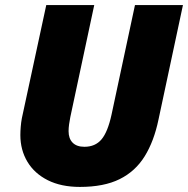

<svg xmlns="http://www.w3.org/2000/svg" viewBox="-20 -734 748 764"><path d="M297.9 9.8Q223.6 9.8 170.4 -16.8Q117.2 -43.5 89.1 -90.3Q61 -137.2 61 -196.8Q61 -211.9 62.5 -229.7Q64 -247.6 66.9 -263.2L164.1 -713.9H355L259.8 -268.1Q256.8 -253.9 254.9 -239.3Q252.9 -224.6 252.9 -211.9Q252.9 -182.6 269 -166.3Q285.2 -149.9 315.9 -149.9Q358.9 -149.9 383.8 -179.2Q408.7 -208.5 423.8 -277.8L517.1 -713.9H708L610.8 -258.8Q592.8 -171.9 555.7 -112.1Q518.6 -52.2 456.1 -21.2Q393.6 9.8 297.9 9.8Z"/></svg>

Font: Open Sans ExtraBold
Style: Italic
Weight: 800
Italic angle: -12°
Designer: Monotype Design Team
Foundry: Monotype Imaging Inc.
Version: Version 3.000; ttfautohint (v1.8.4)